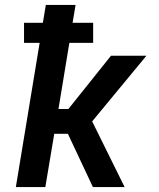

<svg xmlns="http://www.w3.org/2000/svg" viewBox="-20 -755 640 775"><path d="M44 0 140 -582H77V-663H153L165 -735H285L273 -663H356V-582H260L216 -315H256L428 -530H571L352 -265L483 0H355L254 -215H199L163 0Z"/></svg>

Font: Iosevka Curly Extended
Style: Bold Italic
Weight: 700
Width: 7
Italic angle: -9°
Monospace: yes
Designer: Belleve Invis
Foundry: Belleve Invis
Version: Version 11.1.0; ttfautohint (v1.8.3)